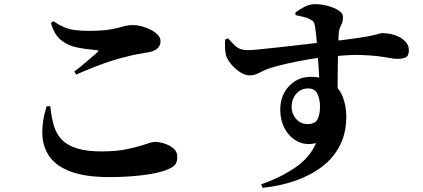

<svg xmlns="http://www.w3.org/2000/svg" viewBox="-20 -830 2040 927"><path d="M508 25Q395 25 324.5 -0.5Q254 -26 220.5 -72Q187 -118 184.5 -180.5Q182 -243 205 -317H223Q228 -263 240.5 -222Q253 -181 280 -154Q307 -127 353.5 -113Q400 -99 470 -99Q544 -99 596.5 -110.5Q649 -122 681.5 -133.5Q714 -145 728 -145Q748 -145 773.5 -137Q799 -129 817.5 -113.5Q836 -98 836 -73Q836 -47 824.5 -33.5Q813 -20 777 -7Q735 8 662.5 16.5Q590 25 508 25ZM339 -485Q366 -505 397.5 -532Q429 -559 450 -577Q461 -588 446 -588Q396 -592 351.5 -601Q307 -610 274 -637Q241 -664 226 -719L237 -728Q264 -710 287.5 -699.5Q311 -689 340 -685Q369 -681 409 -681Q460 -681 492.5 -685Q525 -689 547 -695Q569 -701 586 -705Q603 -709 622 -709Q641 -709 664 -703Q687 -697 707.5 -686.5Q728 -676 741.5 -662Q755 -648 755 -632Q755 -589 699 -578Q675 -574 646.5 -569Q618 -564 593 -557Q562 -550 522.5 -537.5Q483 -525 439 -508Q395 -491 348 -470Z M1241 60Q1333 28 1404.5 -20.5Q1476 -69 1506 -139Q1455 -127 1416 -147.5Q1377 -168 1355 -209Q1333 -250 1333 -300Q1333 -347 1352.5 -382.5Q1372 -418 1405 -438.5Q1438 -459 1479 -459Q1544 -459 1581.5 -431.5Q1619 -404 1635.5 -360.5Q1652 -317 1652 -268Q1652 -188 1621 -127.5Q1590 -67 1534.5 -25Q1479 17 1406 42.5Q1333 68 1248 77ZM1465 -231Q1500 -231 1512.5 -253Q1525 -275 1525 -316Q1525 -351 1512.5 -377Q1500 -403 1468 -403Q1433 -403 1410.5 -377.5Q1388 -352 1388 -312Q1388 -281 1409.5 -256Q1431 -231 1465 -231ZM1184 -466Q1164 -466 1139.5 -481.5Q1115 -497 1096 -520Q1077 -543 1071 -564Q1067 -582 1066.5 -602Q1066 -622 1067 -639L1081 -645Q1100 -624 1113 -611.5Q1126 -599 1139 -594Q1152 -589 1169 -588Q1186 -587 1225.5 -591Q1265 -595 1316 -600.5Q1367 -606 1418.5 -612Q1470 -618 1513.5 -623Q1557 -628 1580 -630Q1663 -640 1710 -647Q1757 -654 1780.5 -659.5Q1804 -665 1812 -667.5Q1820 -670 1826 -670Q1856 -670 1885.5 -660.5Q1915 -651 1934.5 -632.5Q1954 -614 1954 -588Q1954 -560 1939 -553Q1924 -546 1899 -546Q1881 -546 1858 -550.5Q1835 -555 1802 -559Q1769 -563 1720.5 -564.5Q1672 -566 1602 -559Q1531 -554 1470.5 -543.5Q1410 -533 1364.5 -522.5Q1319 -512 1290 -503Q1266 -496 1249 -487Q1232 -478 1217.5 -472Q1203 -466 1184 -466ZM1523 -417Q1523 -427 1521.5 -453.5Q1520 -480 1517.5 -515Q1515 -550 1512.5 -586.5Q1510 -623 1507 -655Q1504 -687 1500 -707Q1498 -719 1493 -725.5Q1488 -732 1476 -737Q1464 -744 1445.5 -748.5Q1427 -753 1407 -757L1406 -769Q1425 -784 1450 -797Q1475 -810 1501 -810Q1532 -810 1563 -801.5Q1594 -793 1615 -779.5Q1636 -766 1636 -748Q1636 -726 1627 -708.5Q1618 -691 1616 -673Q1614 -655 1613 -614.5Q1612 -574 1611 -523Q1610 -472 1610 -421Q1610 -370 1611 -332Z"/></svg>

Font: Noto Serif JP ExtraBold
Style: Regular
Weight: 800
Designer: Ryoko NISHIZUKA 西塚涼子 (kana & ideographs); Frank Grießhammer (Latin, Greek & Cyrillic); Wenlong ZHANG 张文龙 (bopomofo); San
Foundry: Adobe
Version: Version 2.003-H1;hotconv 1.1.1;makeotfexe 2.6.0